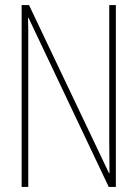

<svg xmlns="http://www.w3.org/2000/svg" viewBox="-20 -734 540 754"><path d="M65 0V-714H94L408 -54H410Q410 -88 409.5 -123.5Q409 -159 409 -181V-714H435V0H407L92 -664H90Q91 -644 91 -617Q91 -590 91 -548V0Z"/></svg>

Font: Noto Sans Mono ExtraCondensed Thin
Style: Regular
Weight: 100
Width: 2
Designer: Monotype Design Team
Foundry: Monotype Imaging Inc.
Version: Version 2.014; ttfautohint (v1.8.4.7-5d5b)